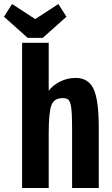

<svg xmlns="http://www.w3.org/2000/svg" viewBox="-54 -945 561 965"><path d="M57 0H190.8V-271.2Q190.8 -380.2 204.4 -416.1Q218 -452 261 -452Q276.8 -452 285.8 -446.7Q294.8 -441.4 300.1 -423.1Q305.4 -404.8 306.9 -370.8Q308.4 -336.8 308.4 -279.2V0H442.4V-301.6Q442.4 -444 416 -498.7Q389.6 -553.4 326.8 -553.4Q284 -553.4 247.1 -534.6Q210.2 -515.8 190.8 -488.6V-730H57ZM160.8 -754.6 280 -861 239.4 -924.8 123 -849 6.6 -924.8 -34 -861 85.2 -754.6Z"/></svg>

Font: Secuela Light
Style: Regular
Weight: 300
Designer: Fernando Haro
Foundry: deFharo
Version: Version 1.708